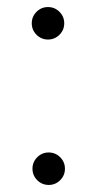

<svg xmlns="http://www.w3.org/2000/svg" viewBox="-20 -522 274 544"><path d="M116 -410Q97 -410 83.5 -423.5Q70 -437 70 -456Q70 -475 83.5 -488.5Q97 -502 116 -502Q135 -502 148.5 -488.5Q162 -475 162 -456Q162 -437 148.5 -423.5Q135 -410 116 -410ZM118 2Q99 2 85.5 -11.5Q72 -25 72 -44Q72 -63 85.5 -76.5Q99 -90 118 -90Q137 -90 150.5 -76.5Q164 -63 164 -44Q164 -25 150.5 -11.5Q137 2 118 2Z"/></svg>

Font: Figtree Light
Style: Regular
Weight: 300
Designer: Erik Kennedy
Foundry: Erik Kennedy
Version: Version 2.001;gftools[0.9.30]